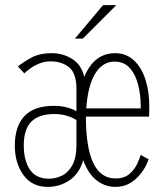

<svg xmlns="http://www.w3.org/2000/svg" viewBox="-20 -720 640 751"><path d="M167 11Q105 11 71.5 -35.5Q38 -82 38 -151Q38 -225.5 75.5 -265.8Q113 -306 191 -306Q219.5 -306 242.2 -299.8Q265 -293.5 279 -285V-373Q279 -432.5 250.8 -456.2Q222.5 -480 178 -480Q153.5 -480 132.8 -471.2Q112 -462.5 97 -451.2Q82 -440 75 -433L50 -460Q68 -475 100.8 -493.5Q133.5 -512 183 -512Q225.5 -512 261.8 -489.8Q298 -467.5 309.5 -419.5Q348.5 -512 430 -512Q473.5 -512 503.5 -484.2Q533.5 -456.5 548.8 -409.2Q564 -362 564 -303.5Q564 -294 563.8 -283.5Q563.5 -273 563 -264H316Q316 -22 431.5 -22Q466.5 -22 486.8 -40Q507 -58 517 -80Q527 -102 530.5 -114L561.5 -97Q558.5 -87 549.2 -69.2Q540 -51.5 524 -33Q508 -14.5 485.2 -1.8Q462.5 11 431.5 11Q391 11 358 -14.5Q325 -40 305.5 -93.5Q290 -40.5 251.8 -14.8Q213.5 11 167 11ZM317.5 -296H530.5V-304Q530.5 -349 520.2 -389Q510 -429 487.5 -454Q465 -479 428 -479Q381 -479 352.2 -432Q323.5 -385 317.5 -296ZM172 -21Q196 -21 220.8 -32.2Q245.5 -43.5 262.2 -72.5Q279 -101.5 279 -155V-250Q264 -260.5 241.2 -267.2Q218.5 -274 193 -274Q132.5 -274 102.8 -244.5Q73 -215 73 -151Q73 -92 97 -56.5Q121 -21 172 -21ZM273 -569 383 -700H435L304 -569Z"/></svg>

Font: Trispace Condensed Thin
Style: Regular
Weight: 100
Width: 3
Designer: Tyler Finck
Foundry: Etcetera Type Company
Version: Version 1.210; ttfautohint (v1.8.3)